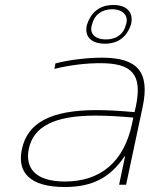

<svg xmlns="http://www.w3.org/2000/svg" viewBox="-20 -740 600 769"><path d="M388 -509C334 -509 259 -501 202 -486L198 -464C260 -480 330 -487 381 -487C510 -487 551 -442 524 -313L519 -291C450 -297 404 -299 368 -299C182 -299 91 -248 68 -144C47 -49 100 9 239 9C350 9 421 -28 479 -114H481L457 0H485L551 -310C582 -454 529 -509 388 -509ZM95 -142C113 -233 197 -277 363 -277C406 -277 461 -274 514 -269L509 -245C477 -92 383 -13 240 -13C118 -13 81 -70 95 -142ZM328 -640C317 -592 347 -565 400 -565C457 -565 489 -596 504 -640L505 -643C515 -687 492 -720 434 -720C374 -720 343 -685 329 -643ZM348 -640 349 -643C357 -679 387 -703 429 -703C472 -703 496 -677 485 -643L484 -640C476 -604 446 -582 404 -582C361 -582 337 -606 348 -640Z"/></svg>

Font: LT Wave Thin
Style: Italic
Weight: 100
Designer: Daniel Lyons
Version: Version 2.5 (Glyphs App)